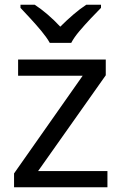

<svg xmlns="http://www.w3.org/2000/svg" viewBox="-20 -786 510 806"><path d="M431 0H39V-58L327 -468H56V-536H424V-470L140 -68H431ZM189 -606Q176 -629 154 -655.5Q132 -682 108 -708Q84 -734 66 -753V-766H126Q152 -749 180 -725Q208 -701 233 -674Q260 -701 288 -725Q316 -749 342 -766H404V-753Q385 -734 360.5 -708Q336 -682 313.5 -655.5Q291 -629 279 -606Z"/></svg>

Font: Noto Sans Kaithi
Style: Regular
Weight: 400
Designer: Monotype Design Team
Foundry: Monotype Imaging Inc.
Version: Version 2.005; ttfautohint (v1.8.4.7-5d5b)